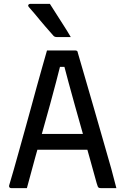

<svg xmlns="http://www.w3.org/2000/svg" viewBox="-20 -965 640 985"><path d="M141 -278H362Q374 -278 385.5 -278Q397 -278 408 -278L436 -288L445 -243L455 -197H151Q148 -197 145.5 -198.5Q143 -200 141.5 -202.5Q140 -205 140 -208ZM118 0Q98 0 78 0Q58 0 37 0Q33 0 30.5 -2Q28 -4 27 -7Q26 -10 27 -14Q38 -50 51 -96Q64 -142 78.5 -194Q93 -246 108.5 -301.5Q124 -357 139 -412Q154 -467 168.5 -520Q183 -573 196.5 -620Q210 -667 221 -706Q261 -706 298.5 -706Q336 -706 367 -706Q371 -706 373.5 -704.5Q376 -703 377.5 -701Q379 -699 379 -695Q399 -626 420 -554Q441 -482 462.5 -407.5Q484 -333 506 -256Q528 -179 551 -99Q557 -74 564 -49.5Q571 -25 577 0Q556 0 535.5 0Q515 0 497 0Q491 0 487.5 -1.5Q484 -3 481.5 -8.5Q479 -14 476 -25Q458 -90 439 -158.5Q420 -227 401 -293.5Q382 -360 364.5 -423Q347 -486 332 -541Q317 -596 306 -639L329 -622H269L292 -639Q281 -595 267.5 -543.5Q254 -492 237.5 -431.5Q221 -371 201.5 -302.5Q182 -234 161 -158.5Q140 -83 118 0ZM236 -945Q256 -914 273 -887Q290 -860 307.5 -833Q325 -806 343 -775Q331 -775 321 -775Q311 -775 299 -775Q287 -775 270 -775Q264 -775 259.5 -777.5Q255 -780 253 -783Q229 -810 213.5 -828Q198 -846 185.5 -861Q173 -876 159.5 -892.5Q146 -909 127 -930Q123 -935 125.5 -940Q128 -945 134 -945Q155 -945 168.5 -945Q182 -945 197 -945Q212 -945 236 -945Z"/></svg>

Font: Rec Mono Linear
Style: Regular
Weight: 400
Monospace: yes
Version: Version 1.085; ttfautohint (v1.8.4.7-5d5b)